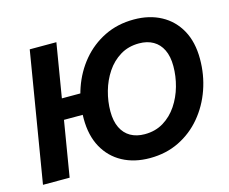

<svg xmlns="http://www.w3.org/2000/svg" viewBox="-104 -884 1243 1040"><g transform="rotate(-15 518.0 -364.0)"><path d="M391.1 -425.8 372.1 -310.5H149.9L169.4 -425.8ZM287.6 -727.5 167 0H17.6L138.2 -727.5ZM615.7 10.3Q528.8 10.3 462.9 -25.1Q397 -60.5 360.1 -127.4Q323.2 -194.3 323.2 -288.6Q323.2 -377.4 351.3 -458.3Q379.4 -539.1 432.1 -602.1Q484.9 -665 558.8 -701.4Q632.8 -737.8 724.1 -737.8Q810.5 -737.8 876.2 -702.4Q941.9 -667 978.8 -600.3Q1015.6 -533.7 1015.6 -439Q1015.6 -349.6 987.3 -268.8Q959 -188 906.2 -125Q853.5 -62 780 -25.9Q706.5 10.3 615.7 10.3ZM622.1 -122.1Q681.6 -122.1 727.3 -149.9Q772.9 -177.7 804 -224.1Q835 -270.5 850.6 -326.4Q866.2 -382.3 866.2 -438.5Q866.2 -493.2 848.1 -530.3Q830.1 -567.4 796.9 -586.4Q763.7 -605.5 717.8 -605.5Q657.7 -605.5 612.1 -577.6Q566.4 -549.8 535.4 -503.4Q504.4 -457 488.8 -401.1Q473.1 -345.2 473.1 -289.1Q473.1 -234.9 491.2 -197.5Q509.3 -160.2 542.7 -141.1Q576.2 -122.1 622.1 -122.1Z"/></g></svg>

Font: Inter 20pt
Style: Bold Italic
Weight: 700
Italic angle: -9.3988°
Version: Version 4.001;git-66647c0bb